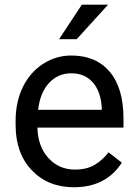

<svg xmlns="http://www.w3.org/2000/svg" viewBox="-20 -787 582 817"><path d="M294.4 9.8Q184.6 9.8 115.5 -62.3Q46.4 -134.3 46.4 -255.4V-272.5Q46.4 -353 77.1 -416.3Q107.9 -479.5 163.1 -515.1Q218.3 -550.8 283.2 -550.8Q388.7 -550.8 447 -481.4Q505.4 -412.1 505.4 -282.7V-244.1H139.2Q141.1 -164.1 185.8 -114.7Q230.5 -65.4 299.3 -65.4Q348.6 -65.4 382.6 -85.4Q416.5 -105.5 441.9 -138.7L498.5 -94.7Q430.7 9.8 294.4 9.8ZM283.2 -475.1Q227.1 -475.1 189 -434.3Q150.9 -393.6 142.1 -319.8H413.1V-327.1Q409.2 -397.5 375 -436.3Q340.8 -475.1 283.2 -475.1ZM328.1 -767.1H439.9L306.2 -620.1H231.4Z"/></svg>

Font: Hopone
Style: Regular
Weight: 400
Foundry: SIL International (SIL)
Version: Version 1.00 September 3, 2015, initial release